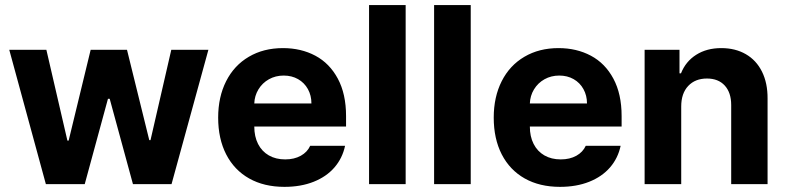

<svg xmlns="http://www.w3.org/2000/svg" viewBox="-20 -727 3106 758"><path d="M16.6 -530.3H163.1L246.1 -171.9H251L337.9 -530.3H481.4L569.3 -173.8H574.2L656.2 -530.3H802.7L657.2 0H504.9L413.1 -336.9H406.2L314.5 0H161.1Z M841.3 -262.7Q841.3 -344.2 872.8 -406.5Q904.3 -468.8 962.4 -502.9Q1020.5 -537.1 1097.2 -537.1Q1168.5 -537.1 1224.9 -507.1Q1281.2 -477.1 1313.7 -416.5Q1346.2 -356 1346.2 -268.6V-227.5H983.9Q983.9 -188 998.8 -158.7Q1013.7 -129.4 1041.3 -113.5Q1068.8 -97.7 1106 -97.7Q1141.6 -97.7 1167.5 -112.1Q1193.4 -126.5 1204.6 -151.4H1342.3Q1332 -102.5 1300.3 -65.9Q1268.6 -29.3 1218 -9.3Q1167.5 10.7 1103 10.7Q1022.5 10.7 963.6 -22.5Q904.8 -55.7 873 -117.4Q841.3 -179.2 841.3 -262.7ZM1209.5 -318.4Q1209.5 -350.1 1195.6 -375.2Q1181.6 -400.4 1156.7 -414.6Q1131.8 -428.7 1100.1 -428.7Q1067.9 -428.7 1041.7 -414.1Q1015.6 -399.4 1000.2 -374Q984.9 -348.6 983.9 -318.4Z M1581.5 0H1437V-707H1581.5Z M1838.4 0H1693.8V-707H1838.4Z M1929.2 -262.7Q1929.2 -344.2 1960.7 -406.5Q1992.2 -468.8 2050.3 -502.9Q2108.4 -537.1 2185.1 -537.1Q2256.3 -537.1 2312.7 -507.1Q2369.1 -477.1 2401.6 -416.5Q2434.1 -356 2434.1 -268.6V-227.5H2071.8Q2071.8 -188 2086.7 -158.7Q2101.6 -129.4 2129.2 -113.5Q2156.7 -97.7 2193.8 -97.7Q2229.5 -97.7 2255.4 -112.1Q2281.2 -126.5 2292.5 -151.4H2430.2Q2419.9 -102.5 2388.2 -65.9Q2356.4 -29.3 2305.9 -9.3Q2255.4 10.7 2190.9 10.7Q2110.4 10.7 2051.5 -22.5Q1992.7 -55.7 1960.9 -117.4Q1929.2 -179.2 1929.2 -262.7ZM2297.4 -318.4Q2297.4 -350.1 2283.4 -375.2Q2269.5 -400.4 2244.6 -414.6Q2219.7 -428.7 2188 -428.7Q2155.8 -428.7 2129.6 -414.1Q2103.5 -399.4 2088.1 -374Q2072.8 -348.6 2071.8 -318.4Z M2669.4 0H2524.9V-530.3H2662.6V-437.5H2668.5Q2687 -484.4 2728.5 -510.7Q2770 -537.1 2827.6 -537.1Q2882.8 -537.1 2924.3 -513.2Q2965.8 -489.3 2988.3 -444.1Q3010.7 -398.9 3010.3 -337.9V0H2866.7V-312.5Q2866.7 -361.3 2841.3 -389.2Q2815.9 -417 2771 -417Q2724.6 -417 2697 -387.7Q2669.4 -358.4 2669.4 -306.6Z"/></svg>

Font: Pretendard
Style: Bold
Weight: 700
Designer: Base glyphs from Inter by Rasmus Andersson; Hangeul glyphs from Noto Sans CJK(Source Han Sans) by Jang Soo-young and Kan
Foundry: Kil Hyung-jin
Version: Version 1.309